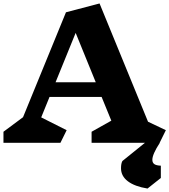

<svg xmlns="http://www.w3.org/2000/svg" viewBox="-21 -825 978 1109"><path d="M901 0H508V-64L622 -128L566 -265H265L217 -147L364 -73L328 0H-1V-64L112 -148L360 -754L554 -805L834 -122L937 -73ZM416 -635 300 -350H532ZM859 98Q859 115 870.5 123Q882 131 908 132V203L831 264Q757 252 717.5 222Q678 192 678 147Q678 119 686 105L842 -21L902 0Q859 66 859 98Z"/></svg>

Font: Inknut Antiqua ExtraBold
Style: Regular
Weight: 800
Designer: Claus Eggers Sørensen
Foundry: Claus Eggers Sørensen
Version: Version 1.003; ttfautohint (v1.8.2) -l 8 -r 50 -G 200 -x 14 